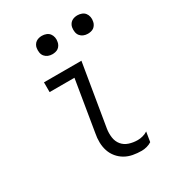

<svg xmlns="http://www.w3.org/2000/svg" viewBox="-176 -825 853 937"><g transform="rotate(-30 250.0 -357.0)"><path d="M347 8Q322 8 298 3.5Q274 -1 254 -12.5Q234 -24 219 -42Q204 -60 196.5 -82.5Q189 -105 188.5 -130Q188 -155 193 -180L240 -465H100V-520H311L253 -171Q249 -146 252.5 -121.5Q256 -97 270.5 -79.5Q285 -62 308 -54.5Q331 -47 356 -47Q370 -47 385 -51Q400 -55 412 -63L403 -8Q391 0 376 4Q361 8 347 8ZM405 -618Q392 -618 381 -622.5Q370 -627 362.5 -636Q355 -645 353 -657.5Q351 -670 353 -683Q354 -691 359 -699.5Q364 -708 371.5 -713Q379 -718 387.5 -720Q396 -722 404 -722Q417 -722 428.5 -717.5Q440 -713 447 -704Q454 -695 456.5 -682.5Q459 -670 456 -657Q455 -649 450 -640.5Q445 -632 438 -627Q431 -622 422 -620Q413 -618 405 -618ZM205 -618Q192 -618 181 -622.5Q170 -627 162.5 -636Q155 -645 153 -657.5Q151 -670 153 -683Q154 -691 159 -699.5Q164 -708 171.5 -713Q179 -718 187.5 -720Q196 -722 204 -722Q217 -722 228.5 -717.5Q240 -713 247 -704Q254 -695 256.5 -682.5Q259 -670 256 -657Q255 -649 250 -640.5Q245 -632 238 -627Q231 -622 222 -620Q213 -618 205 -618Z"/></g></svg>

Font: Iosevka Term Curly Lt Obl
Style: Regular
Weight: 300
Italic angle: -9°
Designer: Belleve Invis
Foundry: Belleve Invis
Version: Version 32.3.0